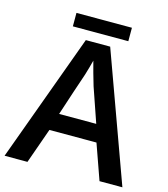

<svg xmlns="http://www.w3.org/2000/svg" viewBox="-123 -941 905 1037"><g transform="rotate(15 330.0 -423.0)"><path d="M530.8 0 460.9 -197.3H197.8L127.9 0H0L262.2 -716.8H398.4L658.7 0ZM433.6 -294.4 367.2 -486.8Q357.9 -517.6 347.2 -555.9Q336.4 -594.2 330.1 -620.1Q320.8 -583.5 306.6 -536.6Q276.4 -448.7 226.1 -294.4ZM175.3 -845.7H485.4V-770.5H175.3Z"/></g></svg>

Font: Viking Open Sans Light
Style: Bold
Weight: 600
Foundry: Ascender Corporation
Version: Version 2.001